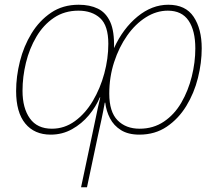

<svg xmlns="http://www.w3.org/2000/svg" viewBox="-20 -558 921 810"><path d="M690 -538Q763 -538 797 -487Q831 -436 831 -354Q831 -293 815 -229Q799 -165 766 -111Q733 -57 683.5 -23.5Q634 10 568 10Q521 10 490.5 -9Q460 -28 444 -59Q428 -90 424 -125H422Q416 -91 408 -53.5Q400 -16 393 15L347 232H322L368 15Q375 -16 384 -61Q393 -106 403 -147H401Q385 -108 355 -72Q325 -36 284 -13Q243 10 194 10Q125 10 86.5 -37Q48 -84 48 -174Q48 -235 64 -299Q80 -363 113 -417Q146 -471 195.5 -504.5Q245 -538 312 -538Q359 -538 393 -521.5Q427 -505 445 -465.5Q463 -426 461 -355Q499 -438 560 -488Q621 -538 690 -538ZM688 -513Q640 -513 595.5 -485Q551 -457 516.5 -408Q482 -359 461.5 -296Q441 -233 441 -163Q441 -86 476 -50.5Q511 -15 569 -15Q627 -15 671.5 -45Q716 -75 745 -125Q774 -175 789 -235Q804 -295 804 -354Q804 -429 775.5 -471Q747 -513 688 -513ZM311 -513Q252 -513 207.5 -483Q163 -453 133.5 -403Q104 -353 89.5 -293.5Q75 -234 75 -175Q75 -102 106 -58.5Q137 -15 199 -15Q252 -15 296 -47Q340 -79 371.5 -132Q403 -185 420 -248Q437 -311 437 -373Q437 -450 402.5 -481.5Q368 -513 311 -513Z"/></svg>

Font: Noto Sans Disp Thin
Style: Italic
Weight: 100
Italic angle: -12°
Designer: Monotype Design Team
Foundry: Monotype Imaging Inc.
Version: Version 2.000;GOOG;noto-source:20170915:90ef993387c0